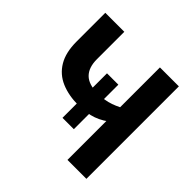

<svg xmlns="http://www.w3.org/2000/svg" viewBox="-183 -898 1068 1068"><g transform="rotate(45 351.5 -364.0)"><path d="M319.3 -257.8Q241.7 -257.8 183.3 -282.7Q125 -307.6 92.8 -361.6Q60.5 -415.5 60.5 -501.5V-727.5H210V-512.2Q210 -446.3 243.7 -413.1Q277.3 -379.9 348.1 -379.9Q401.9 -379.9 446 -395.5Q490.2 -411.1 523.4 -434.1V-331.5Q478.5 -292 429.9 -274.9Q381.3 -257.8 319.3 -257.8ZM490.2 0V-727.5H639.2V0ZM305.2 -146V-496.1H394.5V-146Z"/></g></svg>

Font: Inter 17pt
Style: Bold
Weight: 700
Version: Version 4.001;git-66647c0bb